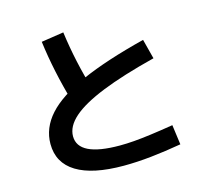

<svg xmlns="http://www.w3.org/2000/svg" viewBox="-117 -930 1234 1127"><g transform="rotate(-15 500.0 -367.0)"><path d="M500.7 57.3Q312 57.3 214.5 -2.3Q117 -62 117 -177Q117 -274 188.5 -353.5Q260 -433 411.3 -500Q562.7 -567 800.3 -627L831.3 -507Q633.6 -457 506.3 -405.9Q378.9 -354.7 317.8 -300.7Q256.6 -246.7 256.6 -186.3Q256.6 -63.3 508.7 -63.3Q550.3 -63.3 596 -67Q641.7 -70.6 700.2 -78.5Q758.7 -86.3 836.7 -99L853 21.7Q755.3 38.7 667.2 48Q579 57.3 500.7 57.3ZM303.7 -389Q275 -487.7 254.9 -582.8Q234.7 -678 223 -770L359.3 -790.7Q371.6 -698.3 391.8 -605.5Q412 -512.7 440 -421.3Z"/></g></svg>

Font: M PLUS 1 Thin
Style: Regular
Weight: 100
Designer: Coji Morishita
Foundry: UNDERFOREST DESIGN
Version: Version 1.001